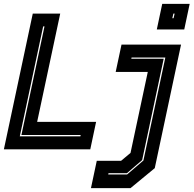

<svg xmlns="http://www.w3.org/2000/svg" viewBox="-32 -770 998 990"><path d="M-12 0 137 -700H278.5L159.5 -141.5H463.5L433.5 0ZM70 -67H382.5L384 -74H78.5L197.5 -634H190.5ZM437 200 467 59H592.5L641 18.5L730 -399H564.5L594.5 -540H901.5L766 97L641 200ZM526 129.5H623.5L707.5 57.5L820.5 -473.5H646.5L645 -467H812L701 55.5L622.5 123H527.5ZM776.5 -618 804.5 -750H946L918 -618ZM856.5 -676H863L868.5 -700H862Z"/></svg>

Font: Tourney ExtraBold
Style: Italic
Weight: 800
Italic angle: -12°
Version: Version 1.015